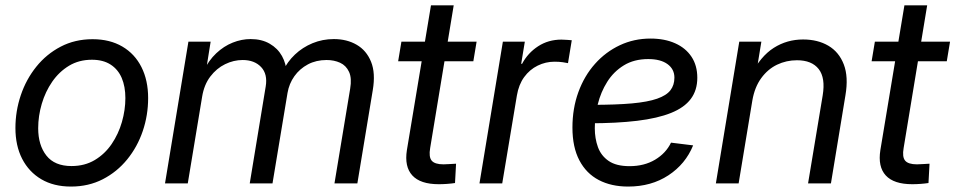

<svg xmlns="http://www.w3.org/2000/svg" viewBox="-20 -685 3568 717"><path d="M245.1 11.7Q180.7 11.7 134.3 -15.6Q87.9 -43 62.7 -92Q37.6 -141.1 37.6 -207Q37.6 -270 57.6 -329.3Q77.6 -388.7 115.5 -435.8Q153.3 -482.9 206.5 -510.7Q259.8 -538.6 325.7 -538.6Q390.1 -538.6 436.8 -511.2Q483.4 -483.9 508.3 -434.3Q533.2 -384.8 533.2 -318.8Q533.2 -254.9 513.2 -195.8Q493.2 -136.7 455.1 -89.8Q417 -43 363.8 -15.6Q310.5 11.7 245.1 11.7ZM247.1 -64.9Q296.4 -64.9 334 -87.4Q371.6 -109.9 397 -147.2Q422.4 -184.6 435.3 -229.5Q448.2 -274.4 448.2 -318.8Q448.2 -361.8 434.6 -393.8Q420.9 -425.8 393.1 -443.8Q365.2 -461.9 323.2 -461.9Q274.9 -461.9 237.8 -439.5Q200.7 -417 175 -379.9Q149.4 -342.8 136 -297.4Q122.6 -252 122.6 -206.1Q122.6 -143.1 153.3 -104Q184.1 -64.9 247.1 -64.9Z M596.2 0 683.6 -529.3H766.6L748.5 -416L739.3 -418.5Q759.3 -459.5 787.6 -486.1Q815.9 -512.7 849.1 -525.9Q882.3 -539.1 916 -539.1Q957.5 -539.1 987.3 -521.7Q1017.1 -504.4 1033 -475.8Q1048.8 -447.3 1050.3 -413.1L1036.1 -418.5Q1052.7 -454.1 1081.3 -481.2Q1109.9 -508.3 1147.2 -523.7Q1184.6 -539.1 1226.6 -539.1Q1275.4 -539.1 1312 -517.8Q1348.6 -496.6 1365.7 -454.3Q1382.8 -412.1 1372.1 -348.6L1314.5 0H1229L1287.6 -353.5Q1294.4 -393.1 1283.4 -416.7Q1272.5 -440.4 1250 -450.7Q1227.5 -460.9 1199.7 -460.9Q1160.6 -460.9 1129.9 -444.6Q1099.1 -428.2 1079.3 -400.4Q1059.6 -372.6 1053.7 -337.9L997.6 0H912.6L972.2 -361.8Q980 -408.2 955.1 -434.6Q930.2 -460.9 886.2 -460.9Q852.5 -460.9 820.6 -445.3Q788.6 -429.7 765.4 -399.2Q742.2 -368.7 734.9 -324.2L681.2 0Z M1759.8 -529.3 1747.6 -456.1H1466.8L1479 -529.3ZM1589.4 -665H1674.3L1586.4 -132.3Q1580.6 -99.1 1592 -85.2Q1603.5 -71.3 1636.2 -71.3Q1646 -71.3 1659.2 -72.3Q1672.4 -73.2 1683.1 -73.7L1679.2 -1.5Q1666 0.5 1649.9 1.7Q1633.8 2.9 1618.7 2.9Q1549.8 2.9 1519.8 -29.8Q1489.7 -62.5 1499.5 -124.5Z M1770.5 0 1857.9 -529.3H1939.9L1926.3 -446.8H1929.7Q1951.2 -487.3 1989.5 -512.2Q2027.8 -537.1 2076.7 -537.1Q2086.9 -537.1 2098.1 -536.1Q2109.4 -535.2 2115.2 -534.7L2101.1 -449.2Q2095.7 -450.7 2081.8 -452.6Q2067.9 -454.6 2050.8 -454.6Q2017.6 -454.6 1987.8 -439.9Q1958 -425.3 1937.5 -397.2Q1917 -369.1 1910.2 -328.1L1855.5 0Z M2325.7 11.7Q2262.7 11.7 2216.1 -12.7Q2169.4 -37.1 2143.6 -86.2Q2117.7 -135.3 2117.7 -208.5Q2117.7 -280.3 2139.9 -341.1Q2162.1 -401.9 2201.9 -446.5Q2241.7 -491.2 2294.7 -516.1Q2347.7 -541 2409.2 -541Q2461.9 -541 2501.2 -523.4Q2540.5 -505.9 2562.3 -473.1Q2584 -440.4 2584 -394.5Q2584 -348.1 2559.8 -315.7Q2535.6 -283.2 2485.8 -263.2Q2436 -243.2 2359.6 -233.9Q2283.2 -224.6 2178.7 -224.6L2190.4 -293.5Q2279.8 -293.5 2339.4 -298.8Q2398.9 -304.2 2433.8 -316.4Q2468.8 -328.6 2483.6 -347.9Q2498.5 -367.2 2498.5 -395Q2498.5 -426.8 2472.7 -445.6Q2446.8 -464.4 2400.9 -464.4Q2347.7 -464.4 2309.6 -440.9Q2271.5 -417.5 2247.6 -379.4Q2223.6 -341.3 2212.4 -295.9Q2201.2 -250.5 2201.2 -206.1Q2201.2 -168 2212.9 -135.7Q2224.6 -103.5 2252.9 -84Q2281.2 -64.5 2331.1 -64.5Q2385.7 -64.5 2426.3 -88.6Q2466.8 -112.8 2485.8 -152.3L2568.4 -142.1Q2540 -72.3 2476.1 -30.3Q2412.1 11.7 2325.7 11.7Z M2789.6 -310.1 2738.3 0H2653.3L2740.7 -529.3H2823.2L2802.2 -400.9L2783.2 -403.3Q2820.3 -475.1 2869.6 -506.3Q2918.9 -537.6 2979 -537.6Q3033.7 -537.6 3073.5 -514.2Q3113.3 -490.7 3131.1 -444.3Q3148.9 -397.9 3137.2 -329.1L3083 0H2997.6L3052.2 -328.6Q3063 -394 3037.4 -427Q3011.7 -460 2956.1 -460Q2916.5 -460 2881.8 -443.4Q2847.2 -426.8 2822.8 -393.3Q2798.3 -359.9 2789.6 -310.1Z M3527.8 -529.3 3515.6 -456.1H3234.9L3247.1 -529.3ZM3357.4 -665H3442.4L3354.5 -132.3Q3348.6 -99.1 3360.1 -85.2Q3371.6 -71.3 3404.3 -71.3Q3414.1 -71.3 3427.2 -72.3Q3440.4 -73.2 3451.2 -73.7L3447.3 -1.5Q3434.1 0.5 3418 1.7Q3401.9 2.9 3386.7 2.9Q3317.9 2.9 3287.8 -29.8Q3257.8 -62.5 3267.6 -124.5Z"/></svg>

Font: Inter 24pt
Style: Italic
Weight: 400
Italic angle: -9.3988°
Designer: Rasmus Andersson
Foundry: rsms
Version: Version 4.001;git-66647c0bb